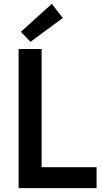

<svg xmlns="http://www.w3.org/2000/svg" viewBox="-20 -973 533 993"><path d="M76.2 -719.7H195.3V-108.4H479.5V0H76.2ZM87.9 -808.6 248 -953.1 304.7 -879.9 137.7 -756.8Z"/></svg>

Font: Reddit Sans Chocolate SemiBold
Style: Regular
Weight: 600
Designer: Stephen Hutchings
Foundry: Reddit
Version: Version 1.011